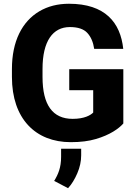

<svg xmlns="http://www.w3.org/2000/svg" viewBox="-20 -741 722 1014"><path d="M345.7 -375.5V-264.6H472.2V-146.5C458 -132.3 425.8 -113.3 363.8 -113.3C257.8 -113.3 204.6 -187 204.6 -334.5V-377.4C204.6 -523.4 258.8 -598.1 349.1 -598.1C391.1 -598.1 421.9 -587.9 440.9 -567.4C460 -546.9 472.2 -518.6 477.5 -482.9H630.9C616.2 -622.1 535.2 -721.2 344.2 -721.2C285.2 -721.2 232.9 -708 187.5 -681.2C96.7 -627.4 43 -522.9 43 -376.5V-334.5C43 -114.3 167.5 9.8 353.5 9.8C404.8 9.8 449.2 4.4 486.3 -6.8C560.5 -28.3 607.9 -62 631.3 -88.9V-375.5ZM302.7 44.4V86.9C302.7 144 287.6 179.2 266.1 214.4L339.4 252.9C358.4 232.4 374.5 206.1 388.2 174.3C401.9 142.6 408.7 110.8 408.7 79.1V44.4Z"/></svg>

Font: Vazirmatn ExtraBold
Style: Regular
Weight: 800
Designer: Saber Rastikerdar
Foundry: Saber Rastikerdar
Version: Version 33.003